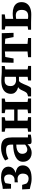

<svg xmlns="http://www.w3.org/2000/svg" viewBox="1478 -2082 616 3611"><g transform="rotate(-90 1785.5 -277.0)"><path d="M228 10Q186 10 149.8 2.5Q113.5 -5 85 -13.2Q56.5 -21.5 36 -24L28 -168H113.5L136.5 -90.5Q149 -72.5 173.5 -59.5Q198 -46.5 231.5 -46.5Q264.5 -46.5 285.2 -60.8Q306 -75 315.8 -99.5Q325.5 -124 325.5 -155.5Q325.5 -201.5 298.5 -228Q271.5 -254.5 224 -254.5Q217.5 -254.5 204.8 -253.5Q192 -252.5 179.5 -251Q167 -249.5 161.5 -248V-309.5L218.5 -311.5Q242 -312 262.5 -324.2Q283 -336.5 296 -359.2Q309 -382 309 -414Q309 -444 299.2 -464.8Q289.5 -485.5 271.8 -496.2Q254 -507 230 -507Q200.5 -507 178 -498Q155.5 -489 146 -480L129.5 -377H42.5L38 -532.5Q63.5 -532.5 86.8 -537.5Q110 -542.5 134.5 -548.8Q159 -555 187.8 -560Q216.5 -565 253 -565Q322 -565 367 -547.2Q412 -529.5 434 -497.8Q456 -466 456 -424Q456 -387 436.8 -357Q417.5 -327 380.2 -307Q343 -287 288 -280.5L289 -293.5Q346.5 -293 389.5 -278.5Q432.5 -264 456.2 -233.8Q480 -203.5 480 -154.5Q480 -107 454.8 -69.8Q429.5 -32.5 374.2 -11.2Q319 10 228 10Z M714 11Q669 11 631.2 -8Q593.5 -27 570.8 -63.8Q548 -100.5 548 -154Q548 -201.5 573.5 -236Q599 -270.5 643.8 -292.5Q688.5 -314.5 747 -325.5Q805.5 -336.5 871.5 -337.5V-365.5Q871.5 -403 863.2 -426Q855 -449 832.8 -459.8Q810.5 -470.5 768.5 -470.5Q711.5 -470.5 668.8 -454.5Q626 -438.5 602 -427L572 -488.5Q584.5 -499 618.2 -517Q652 -535 700.8 -549.5Q749.5 -564 806.5 -564Q881.5 -564 925 -542.5Q968.5 -521 987.2 -476.8Q1006 -432.5 1006 -364V-59L1059.5 -58.5V-5.5Q1048 -3 1026.8 0.5Q1005.5 4 981.5 6.8Q957.5 9.5 937.5 9.5Q903.5 9.5 891.2 -0.2Q879 -10 879 -40.5V-68.5Q867 -53 843.8 -34.5Q820.5 -16 787.8 -2.5Q755 11 714 11ZM779.5 -71Q800.5 -71 826.8 -83.2Q853 -95.5 871.5 -113.5V-278.5Q810.5 -278 772 -263.2Q733.5 -248.5 715.5 -223.8Q697.5 -199 697.5 -169Q697.5 -137 707.8 -115Q718 -93 736.5 -82Q755 -71 779.5 -71Z M1112.5 0V-56.5L1178.5 -66V-482.5L1112.5 -495.5V-551.5H1386.5V-495.5L1321 -482.5V-317.5H1530V-482.5L1463 -495.5V-551.5H1737.5V-495.5L1673 -482.5V-66L1738.5 -56.5V0H1462V-56.5L1530 -66V-253.5H1321V-66L1387.5 -56.5V0Z M1777.5 0 1778 -57 1815.5 -67.5Q1838 -74 1852.2 -93.8Q1866.5 -113.5 1877.8 -139.5Q1889 -165.5 1902.2 -190.5Q1915.5 -215.5 1935.8 -233.2Q1956 -251 1989 -254L1990 -239.5Q1940.5 -242 1903.5 -260Q1866.5 -278 1846 -307.8Q1825.5 -337.5 1825.5 -376Q1825.5 -431.5 1852.2 -472.8Q1879 -514 1933.5 -536.8Q1988 -559.5 2071.5 -559.5Q2102.5 -559.5 2132.8 -557.5Q2163 -555.5 2190 -553.5Q2217 -551.5 2236.5 -551.5H2349.5V-495.5L2285.5 -483.5V-64.5L2351 -55.5V0H2077V-55.5L2146.5 -64.5V-228H2068Q2049 -216.5 2034 -190.5Q2019 -164.5 2006 -132.8Q1993 -101 1980.8 -71.2Q1968.5 -41.5 1955.2 -21.5Q1942 -1.5 1926 0ZM2081.5 -282Q2092 -282 2104.2 -282.5Q2116.5 -283 2128 -283.8Q2139.5 -284.5 2146.5 -285.5V-493Q2138.5 -494 2126.8 -495.2Q2115 -496.5 2101.8 -497Q2088.5 -497.5 2076.5 -497.5Q2045 -497.5 2021.5 -486.5Q1998 -475.5 1984.8 -450.5Q1971.5 -425.5 1971.5 -384Q1971.5 -350 1986.5 -327.2Q2001.5 -304.5 2026.8 -293.2Q2052 -282 2081.5 -282Z M2514.5 0V-56.5L2622 -67V-492.5L2519 -485L2490.5 -329.5H2410L2416 -551.5H2966.5L2973 -329.5H2893L2863.5 -485L2765 -492.5V-67L2876 -56.5V0Z M3031.5 0V-55L3097 -64V-482.5L3033.5 -494.5V-551.5H3319.5V-494.5L3236 -482.5V-336.5Q3248 -338.5 3264 -340.5Q3280 -342.5 3299.2 -344Q3318.5 -345.5 3338 -345.5Q3403 -345.5 3450.8 -327Q3498.5 -308.5 3524.5 -271.5Q3550.5 -234.5 3550.5 -179.5Q3550.5 -121.5 3522.8 -80.5Q3495 -39.5 3443.2 -18Q3391.5 3.5 3320.5 3.5Q3310.5 3.5 3289.2 3Q3268 2.5 3242.8 1.8Q3217.5 1 3195 0.5Q3172.5 0 3160 0ZM3289 -54.5Q3349 -54.5 3376.8 -86.8Q3404.5 -119 3404.5 -175.5Q3404.5 -232 3377.8 -259.5Q3351 -287 3301.5 -287Q3284 -287 3266.2 -285Q3248.5 -283 3236 -280.5V-59Q3246 -57 3260.2 -55.8Q3274.5 -54.5 3289 -54.5Z"/></g></svg>

Font: Merriweather 28pt
Style: Bold
Weight: 700
Version: Version 2.100